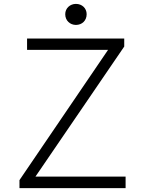

<svg xmlns="http://www.w3.org/2000/svg" viewBox="-20 -966 740 986"><path d="M315 -893C315 -860 340 -838 370 -838C401 -838 425 -860 425 -893C425 -924 401 -946 370 -946C340 -946 315 -924 315 -893ZM80 -41V0H625V-59H162L618 -727V-768H119V-710H535Z"/></svg>

Font: Kawkab Mono Light
Style: Regular
Weight: 300
Monospace: yes
Designer: Abdullah Arif
Foundry: Abdullah Arif
Version: Version 1.000;PS 000.500;hotconv 1.0.88;makeotf.lib2.5.64775